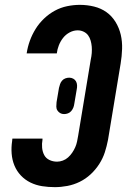

<svg xmlns="http://www.w3.org/2000/svg" viewBox="-20 -763 540 791"><path d="M206 8Q179 8 153.5 4Q128 0 105.5 -11Q83 -22 66 -40Q49 -58 39.5 -81Q30 -104 28 -130Q26 -156 30 -182L31 -192H155V-187Q152 -171 153.5 -154.5Q155 -138 162 -124.5Q169 -111 183.5 -104Q198 -97 215 -97Q227 -97 239 -101.5Q251 -106 260.5 -114.5Q270 -123 277.5 -134Q285 -145 290 -156.5Q295 -168 297.5 -180Q300 -192 302 -204L354 -518Q357 -531 358 -544.5Q359 -558 358 -570.5Q357 -583 353.5 -595.5Q350 -608 343 -617.5Q336 -627 324.5 -632.5Q313 -638 300 -638Q283 -638 267 -629.5Q251 -621 240 -607Q229 -593 222.5 -576.5Q216 -560 214 -543H90V-544Q94 -570 103 -595Q112 -620 126.5 -643.5Q141 -667 161.5 -686.5Q182 -706 206 -719Q230 -732 256.5 -737.5Q283 -743 309 -743Q339 -743 367.5 -736Q396 -729 418.5 -713Q441 -697 456 -672.5Q471 -648 477.5 -620Q484 -592 483 -561.5Q482 -531 477 -501L425 -187Q420 -161 412 -136Q404 -111 389 -87.5Q374 -64 353.5 -45Q333 -26 308.5 -14Q284 -2 257.5 3Q231 8 206 8ZM244 -293Q235 -293 228 -297Q221 -301 216.5 -308Q212 -315 212 -324Q212 -333 213 -342L223 -401Q225 -409 227.5 -416.5Q230 -424 235.5 -430.5Q241 -437 249 -440Q257 -443 265 -443Q274 -443 281.5 -439Q289 -435 293 -428Q297 -421 297.5 -412Q298 -403 296 -394L286 -335Q285 -327 282 -319.5Q279 -312 273.5 -305.5Q268 -299 260 -296Q252 -293 244 -293Z"/></svg>

Font: Iosevka Extrabold
Style: Italic
Weight: 800
Italic angle: -9°
Monospace: yes
Designer: Belleve Invis
Foundry: Belleve Invis
Version: Version 32.5.0; ttfautohint (v1.8.4)